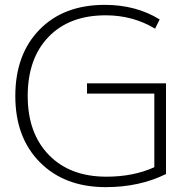

<svg xmlns="http://www.w3.org/2000/svg" viewBox="-20 -760 781 790"><path d="M415 -697Q265 -697 179.5 -608Q94 -519 94 -365Q94 -212 181 -122.5Q268 -33 418 -33Q529 -33 615 -72V-375H338V-417H663V-44Q554 10 415 10Q246 10 144.5 -92Q43 -194 43 -365Q43 -536 142.5 -638Q242 -740 411 -740Q540 -740 637 -680L618 -642Q527 -697 415 -697Z"/></svg>

Font: M PLUS 1p Light
Style: Regular
Weight: 300
Version: Version 1.061